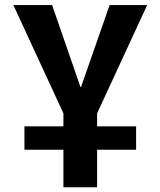

<svg xmlns="http://www.w3.org/2000/svg" viewBox="-20 -540 650 779"><path d="M34.2 -519.5H191.4L306.6 -186.5H308.6L424.8 -519.5H577.1L374 -80.1V-27.3H532.2V67.4H374V219.7H237.3V67.4H79.1V-27.3H237.3V-80.1Z"/></svg>

Font: GenEi M Gothic v2 Bold
Style: Regular
Weight: 700
Version: Version 2.0